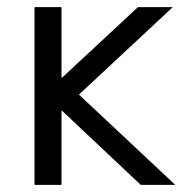

<svg xmlns="http://www.w3.org/2000/svg" viewBox="-20 -520 513 540"><path d="M77 0V-500H153V-302H155L368 -500H466L202 -254L473 0H376L155 -208H153V0Z"/></svg>

Font: Nata Sans
Style: Regular
Weight: 400
Designer: Daniel Uzquiano Cruz
Version: Version 1.001